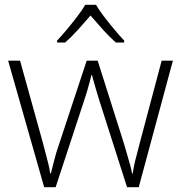

<svg xmlns="http://www.w3.org/2000/svg" viewBox="-20 -784 759 804"><path d="M397 -360Q391 -381 385 -399.5Q379 -418 374.5 -435.5Q370 -453 365 -470H363Q359 -453 354 -435Q349 -417 343.5 -398Q338 -379 331 -359L213 0H165L14 -530H64L159 -188Q167 -157 173 -134.5Q179 -112 183.5 -93.5Q188 -75 190 -58H193Q196 -70 199.5 -83Q203 -96 206.5 -111Q210 -126 215.5 -144Q221 -162 228 -182L343 -530H389L499 -183Q506 -159 512.5 -136.5Q519 -114 524.5 -94.5Q530 -75 533 -58H536Q538 -74 542 -93Q546 -112 552.5 -135.5Q559 -159 566 -188L657 -530H704L561 0H512ZM382 -764Q394 -743 415 -715.5Q436 -688 458.5 -661Q481 -634 500 -614V-606H465Q438 -630 410 -661Q382 -692 359 -719Q336 -692 308 -661Q280 -630 253 -606H219V-614Q238 -634 260.5 -661Q283 -688 304 -715.5Q325 -743 337 -764Z"/></svg>

Font: Noto Sans Syriac Eastern ExtraLight
Style: Regular
Weight: 250
Designer: Patrick Giasson and the Monotype Design Team
Foundry: Monotype Imaging Inc.
Version: Version 3.001